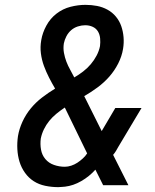

<svg xmlns="http://www.w3.org/2000/svg" viewBox="-20 -763 640 791"><path d="M220 8Q193 8 166.5 2.5Q140 -3 119 -16.5Q98 -30 83 -51Q68 -72 60.5 -96.5Q53 -121 51.5 -148Q50 -175 54 -202Q59 -232 72.5 -261.5Q86 -291 106.5 -316Q127 -341 153 -361Q179 -381 207 -398Q194 -420 182 -443.5Q170 -467 161 -491.5Q152 -516 148.5 -543Q145 -570 150 -598Q155 -628 171 -657.5Q187 -687 213 -707Q239 -727 270.5 -735Q302 -743 332 -743Q357 -743 380 -738.5Q403 -734 423 -723Q443 -712 457.5 -694.5Q472 -677 479.5 -655.5Q487 -634 489 -610Q491 -586 487 -562Q482 -531 467 -501.5Q452 -472 430.5 -447.5Q409 -423 382 -403Q355 -383 327 -367Q328 -365 329 -363Q330 -361 331 -359L399 -223L455 -318H563L468 -159Q463 -150 458 -141.5Q453 -133 446 -125L509 0H405L373 -64Q348 -36 315 -17Q282 2 248 6L236 7ZM286 -444Q305 -455 322.5 -468.5Q340 -482 354 -498.5Q368 -515 378 -534Q388 -553 392 -573Q394 -589 392.5 -605Q391 -621 383.5 -633.5Q376 -646 362 -652.5Q348 -659 331 -659Q316 -659 300.5 -654Q285 -649 273 -638.5Q261 -628 253.5 -613.5Q246 -599 243 -584Q240 -564 243.5 -545Q247 -526 253.5 -509Q260 -492 269 -476Q278 -460 286 -444ZM247 -76Q260 -76 273.5 -80.5Q287 -85 298.5 -92.5Q310 -100 321 -110Q332 -120 339 -131L247 -320Q229 -308 212.5 -294.5Q196 -281 183 -265Q170 -249 161 -230.5Q152 -212 148 -192Q145 -169 149 -146.5Q153 -124 167 -107.5Q181 -91 202.5 -83.5Q224 -76 247 -76Z"/></svg>

Font: Iosevka Custom Medium
Style: Italic
Weight: 500
Italic angle: -9°
Designer: Belleve Invis
Foundry: Belleve Invis
Version: Version 27.0.1